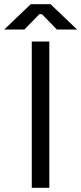

<svg xmlns="http://www.w3.org/2000/svg" viewBox="-72 -899 389 919"><path d="M80.1 0Q80.1 -174.8 80.1 -700.2Q100.6 -700.2 164.1 -700.2Q164.1 -525.4 164.1 0Q142.6 0 80.1 0ZM-51.8 -757.8Q-20.5 -788.1 75.2 -878.9Q98.6 -878.9 169.9 -878.9Q202.1 -848.6 296.9 -757.8Q272.5 -757.8 200.2 -757.8Q182.6 -776.4 128.9 -831.1Q126 -831.1 116.2 -831.1Q98.6 -812.5 44.9 -757.8Q20.5 -757.8 -51.8 -757.8Z"/></svg>

Font: Kadena Space Grotesk
Style: Regular
Weight: 400
Designer: Florian Karsten
Version: Version 2.000